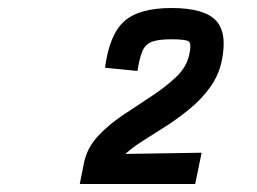

<svg xmlns="http://www.w3.org/2000/svg" viewBox="-20 -877 640 479"><path d="M179 -418 190 -473Q198 -509 224.5 -537.5Q251 -566 287 -590Q323 -614 358 -637Q393 -660 419 -684.5Q445 -709 452 -740Q458 -767 451.5 -773Q445 -779 408 -779Q376 -779 359.5 -773Q343 -767 335.5 -750Q328 -733 323 -700L242 -708Q253 -791 290 -824Q327 -857 408 -857Q489 -857 518.5 -826Q548 -795 533 -724Q525 -688 504 -659Q483 -630 454 -606Q425 -582 394.5 -562.5Q364 -543 337 -526Q310 -509 293 -493L483 -496L467 -418Z"/></svg>

Font: Victor Mono Thin
Style: Italic
Weight: 100
Italic angle: -12°
Monospace: yes
Designer: Rune Bjørnerås
Version: Version 1.561;gftools[0.9.30]